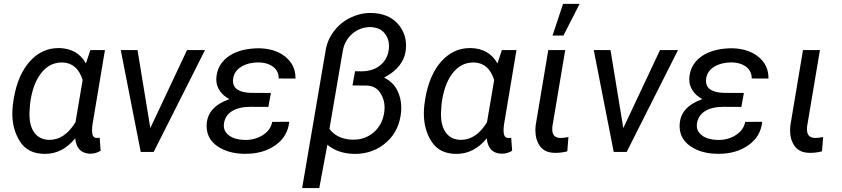

<svg xmlns="http://www.w3.org/2000/svg" viewBox="-20 -788 4368 996"><path d="M448.7 -528.3 425.8 -459C397 -510.3 351.6 -536.6 289.1 -538.6C287.1 -538.6 285.2 -538.6 283.2 -538.6C225.6 -538.6 176.3 -515.6 134.8 -469.7C93.8 -423.8 65.9 -360.4 51.8 -279.3L46.4 -242.7C44.9 -227.5 43.9 -212.9 43.9 -198.7C43.9 -143.6 57.1 -95.2 84 -53.7C110.4 -12.2 151.9 9.3 209 10.3C210.4 10.3 211.9 10.3 213.4 10.3C273.9 10.3 326.2 -16.6 370.1 -70.3C375.5 -18.6 400.9 7.8 446.3 9.3C446.8 9.3 447.3 9.3 448.2 9.3C467.3 9.3 485.4 4.4 502 -5.9L497.1 -73.7L489.3 -72.3H481C467.3 -72.8 459.5 -82.5 458 -100.6C457.5 -103.5 457.5 -107.4 457.5 -111.8C457.5 -120.1 458 -130.4 460 -143.1L524.4 -528.3ZM136.2 -251C144.5 -317.4 163.6 -369.6 192.4 -407.2C221.7 -445.3 257.3 -463.9 300.8 -463.9C302.2 -463.9 304.2 -463.9 306.2 -463.9C356.4 -461.4 390.6 -431.2 408.7 -373L371.6 -153.8C334 -92.8 289.1 -62.5 236.8 -62.5C235.8 -62.5 235.4 -62.5 234.4 -62.5C168 -64 132.8 -114.7 132.8 -194.3C132.8 -196.8 132.8 -198.7 132.8 -201.2L135.3 -240.7Z M693.4 -528.3H606.4L710 0H777.3L1043.5 -528.3H950.2L759.8 -123.5Z M1372.1 -233.4 1385.3 -305.7 1281.7 -306.2C1219.7 -308.1 1188.5 -329.1 1188.5 -369.1C1188.5 -372.6 1189 -376.5 1189.5 -380.4C1193.4 -406.7 1207.5 -427.2 1232.4 -442.4C1257.3 -457 1287.1 -464.4 1322.3 -464.4C1386.7 -462.4 1425.8 -429.7 1425.8 -383.3C1425.8 -382.3 1425.8 -381.8 1425.8 -380.9L1512.7 -380.4C1512.7 -381.8 1512.7 -382.8 1512.7 -384.3C1512.7 -428.2 1495.6 -464.4 1461.4 -492.7C1427.2 -521 1381.8 -536.1 1325.2 -537.6L1303.2 -537.1C1242.2 -533.7 1193.8 -518.1 1158.2 -490.2C1122.6 -461.9 1104 -425.3 1102.1 -379.9C1102.1 -377.9 1102.1 -376 1102.1 -373.5C1102.1 -335 1127 -295.9 1169.9 -273.9C1094.7 -247.1 1055.7 -204.1 1052.2 -144C1052.2 -140.6 1051.8 -137.7 1051.8 -134.3C1051.8 -83 1077.1 -43.9 1127.4 -17.6C1161.1 0 1200.7 9.3 1246.1 9.8C1249.5 9.8 1252.4 9.8 1255.9 9.8C1315.4 9.8 1366.2 -4.9 1408.7 -34.7C1451.2 -64.5 1475.1 -105 1480.5 -156.2L1392.1 -155.8C1386.7 -127.4 1370.6 -104.5 1343.8 -87.4C1316.9 -70.3 1286.6 -62 1253.4 -62C1252 -62 1251 -62 1249.5 -62C1214.8 -63 1188.5 -70.3 1169.4 -84.5C1150.4 -98.6 1141.1 -115.7 1141.1 -135.7C1141.1 -138.7 1141.1 -141.6 1141.6 -144.5C1147.9 -202.6 1199.2 -233.9 1279.8 -233.9Z M1907.7 -720.7C1905.8 -720.7 1903.8 -720.7 1901.4 -720.7C1865.7 -720.7 1830.6 -712.4 1796.4 -695.8C1762.2 -678.7 1733.9 -655.3 1711.4 -625C1688.5 -594.7 1674.3 -561 1668.9 -523.9L1547.4 187.5H1636.2L1678.2 -37.1C1714.4 -6.8 1760.3 8.8 1816.4 10.3C1818.4 10.3 1820.3 10.3 1822.3 10.3C1885.7 10.3 1940.4 -10.3 1985.4 -50.8C2030.8 -91.3 2055.7 -145 2061 -210.9C2061.5 -217.3 2061.5 -223.6 2061.5 -230C2061.5 -262.7 2054.7 -293 2040 -320.8C2025.9 -348.6 2003.4 -370.1 1972.7 -385.3C2042.5 -422.4 2080.1 -471.7 2085.4 -532.7C2085.9 -539.1 2086.4 -545.4 2086.4 -551.8C2086.4 -597.2 2070.3 -636.7 2039.1 -669.4C2007.3 -702.1 1963.9 -719.2 1907.7 -720.7ZM1821.8 -418.5 1808.6 -344.7 1882.3 -344.2C1914.1 -342.8 1937 -330.1 1952.1 -307.1C1967.3 -284.2 1975.1 -258.8 1975.1 -231.4C1975.1 -224.1 1974.6 -216.8 1973.6 -209C1968.3 -165.5 1950.7 -130.4 1920.9 -103.5C1891.1 -76.7 1855.5 -63.5 1814 -63.5C1813 -63.5 1812 -63.5 1811 -63.5C1763.7 -63.5 1715.8 -81.1 1689 -119.6L1758.3 -524.4C1764.6 -560.5 1781.2 -590.3 1808.1 -613.3C1835.4 -636.2 1866.2 -647.5 1899.9 -647.5C1900.9 -647.5 1901.9 -647.5 1902.8 -647.5C1934.6 -646 1958.5 -635.7 1974.1 -616.7C1990.2 -597.2 1998 -575.2 1998 -549.8C1998 -544.9 1997.6 -540 1997.1 -535.2C1993.7 -499.5 1979 -471.7 1954.1 -450.7C1929.2 -429.7 1896.5 -418.5 1856.9 -418Z M2583.5 -528.3 2560.5 -459C2531.7 -510.3 2486.3 -536.6 2423.8 -538.6C2421.9 -538.6 2419.9 -538.6 2418 -538.6C2360.4 -538.6 2311 -515.6 2269.5 -469.7C2228.5 -423.8 2200.7 -360.4 2186.5 -279.3L2181.2 -242.7C2179.7 -227.5 2178.7 -212.9 2178.7 -198.7C2178.7 -143.6 2191.9 -95.2 2218.8 -53.7C2245.1 -12.2 2286.6 9.3 2343.8 10.3C2345.2 10.3 2346.7 10.3 2348.1 10.3C2408.7 10.3 2460.9 -16.6 2504.9 -70.3C2510.3 -18.6 2535.6 7.8 2581.1 9.3C2581.5 9.3 2582 9.3 2583 9.3C2602.1 9.3 2620.1 4.4 2636.7 -5.9L2631.8 -73.7L2624 -72.3H2615.7C2602.1 -72.8 2594.2 -82.5 2592.8 -100.6C2592.3 -103.5 2592.3 -107.4 2592.3 -111.8C2592.3 -120.1 2592.8 -130.4 2594.7 -143.1L2659.2 -528.3ZM2271 -251C2279.3 -317.4 2298.3 -369.6 2327.1 -407.2C2356.4 -445.3 2392.1 -463.9 2435.5 -463.9C2437 -463.9 2439 -463.9 2440.9 -463.9C2491.2 -461.4 2525.4 -431.2 2543.5 -373L2506.3 -153.8C2468.8 -92.8 2423.8 -62.5 2371.6 -62.5C2370.6 -62.5 2370.1 -62.5 2369.1 -62.5C2302.7 -64 2267.6 -114.7 2267.6 -194.3C2267.6 -196.8 2267.6 -198.7 2267.6 -201.2L2270 -240.7Z M2846.2 -603.5H2902.8L2986.8 -768.1H2900.9ZM2824.2 -528.3 2758.3 -134.8C2757.8 -127 2757.3 -119.6 2757.3 -112.3C2757.3 -79.6 2765.1 -52.2 2781.2 -29.8C2797.4 -7.3 2822.8 4.4 2857.9 4.9C2859.9 4.9 2861.8 4.9 2863.8 4.9C2882.3 4.9 2901.9 2.4 2922.9 -2.9L2928.7 -77.1C2911.6 -73.7 2897.9 -72.3 2886.7 -72.3C2860.8 -73.2 2847.2 -85.9 2845.2 -109.9C2844.7 -112.8 2844.7 -115.7 2844.7 -118.7C2844.7 -123.5 2845.2 -128.4 2845.7 -133.3L2912.1 -528.3Z M3147 -528.3H3060.1L3163.6 0H3231L3497.1 -528.3H3403.8L3213.4 -123.5Z M3825.7 -233.4 3838.9 -305.7 3735.4 -306.2C3673.3 -308.1 3642.1 -329.1 3642.1 -369.1C3642.1 -372.6 3642.6 -376.5 3643.1 -380.4C3647 -406.7 3661.1 -427.2 3686 -442.4C3710.9 -457 3740.7 -464.4 3775.9 -464.4C3840.3 -462.4 3879.4 -429.7 3879.4 -383.3C3879.4 -382.3 3879.4 -381.8 3879.4 -380.9L3966.3 -380.4C3966.3 -381.8 3966.3 -382.8 3966.3 -384.3C3966.3 -428.2 3949.2 -464.4 3915 -492.7C3880.9 -521 3835.4 -536.1 3778.8 -537.6L3756.8 -537.1C3695.8 -533.7 3647.5 -518.1 3611.8 -490.2C3576.2 -461.9 3557.6 -425.3 3555.7 -379.9C3555.7 -377.9 3555.7 -376 3555.7 -373.5C3555.7 -335 3580.6 -295.9 3623.5 -273.9C3548.3 -247.1 3509.3 -204.1 3505.9 -144C3505.9 -140.6 3505.4 -137.7 3505.4 -134.3C3505.4 -83 3530.8 -43.9 3581.1 -17.6C3614.7 0 3654.3 9.3 3699.7 9.8C3703.1 9.8 3706.1 9.8 3709.5 9.8C3769 9.8 3819.8 -4.9 3862.3 -34.7C3904.8 -64.5 3928.7 -105 3934.1 -156.2L3845.7 -155.8C3840.3 -127.4 3824.2 -104.5 3797.4 -87.4C3770.5 -70.3 3740.2 -62 3707 -62C3705.6 -62 3704.6 -62 3703.1 -62C3668.5 -63 3642.1 -70.3 3623 -84.5C3604 -98.6 3594.7 -115.7 3594.7 -135.7C3594.7 -138.7 3594.7 -141.6 3595.2 -144.5C3601.6 -202.6 3652.8 -233.9 3733.4 -233.9Z M4145.5 -528.3 4079.6 -134.8C4079.1 -127 4078.6 -119.6 4078.6 -112.3C4078.6 -79.6 4086.4 -52.2 4102.5 -29.8C4118.7 -7.3 4144 4.4 4179.2 4.9C4181.2 4.9 4183.1 4.9 4185.1 4.9C4203.6 4.9 4223.1 2.4 4244.1 -2.9L4250 -77.1C4232.9 -73.7 4219.2 -72.3 4208 -72.3C4182.1 -73.2 4168.5 -85.9 4166.5 -109.9C4166 -112.8 4166 -115.7 4166 -118.7C4166 -123.5 4166.5 -128.4 4167 -133.3L4233.4 -528.3Z"/></svg>

Font: Roboto
Style: Italic
Weight: 400
Italic angle: -12°
Designer: Google
Version: Version 2.137; 2017